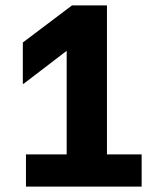

<svg xmlns="http://www.w3.org/2000/svg" viewBox="-20 -695 590 715"><path d="M76.7 0V-120H228.3V-505.8L68.3 -383.3H65V-536.7L248.3 -675H378.3V-120H507.5V0Z"/></svg>

Font: Funnel Sans Light ExtraBold
Style: Regular
Weight: 800
Version: Version 1.000